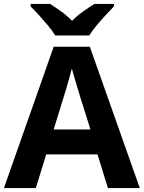

<svg xmlns="http://www.w3.org/2000/svg" viewBox="-20 -954 729 974"><path d="M527.3 0 474.7 -170.8H214.4L161.8 0H0L252.4 -717H435.7L689.1 0ZM386.4 -463.9Q381.5 -480.7 373.5 -506.7Q365.5 -532.6 357.5 -559.5Q349.5 -586.4 344.6 -606.3Q339.6 -586.3 331.1 -556.9Q322.7 -527.6 315.2 -501.2Q307.7 -474.9 303.7 -463.9L252.2 -297.1H438.9ZM260.2 -774.2Q246.2 -797.2 223.7 -824.2Q201.2 -851.1 177.7 -877.1Q154.2 -903.1 135.2 -921.2V-934.2H233.6Q259.6 -918.1 289.6 -896.6Q319.5 -875.1 345.5 -848.1Q371.5 -875.1 402.5 -896.6Q433.4 -918.1 459.4 -934.2H557.8V-921.2Q539.8 -903.1 515.8 -877.1Q491.8 -851.1 469.3 -824.2Q446.8 -797.2 432.8 -774.2Z"/></svg>

Font: Noto Sans Hebrew
Style: Regular
Weight: 400
Designer: Monotype Design Team
Foundry: Monotype Imaging Inc.
Version: Version 2.003;January 10, 2023;FontCreator 14.0.0.2877 64-bi